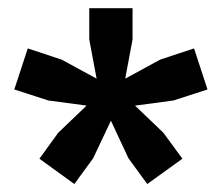

<svg xmlns="http://www.w3.org/2000/svg" viewBox="-20 -828 543 470"><path d="M310.5 -569.5 380 -503 426.5 -439.5 340.5 -377.5 294.5 -440.5 251.5 -532.5 208 -440.5 162 -377.5 76.5 -439.5 122.5 -503 192 -569.5 98.5 -582 15 -609 48 -709.5 131 -682 216.5 -635.5 198.5 -731.5V-808H304.5V-731.5L286.5 -635.5L372 -682L455 -709.5L488 -609L404.5 -582Z"/></svg>

Font: Encode Sans
Style: Bold
Weight: 700
Designer: Multiple Designers
Foundry: Impallari Type
Version: Version 3.002; ttfautohint (v1.8.3) -l 8 -r 50 -G 200 -x 14 